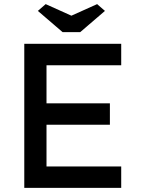

<svg xmlns="http://www.w3.org/2000/svg" viewBox="-20 -913 684 933"><path d="M98 -700H569V-596H206V-104H569V0H98ZM147 -411H514V-307H147ZM164 -860 202 -893 342 -830H312L452 -893L490 -860L370 -757H284Z"/></svg>

Font: Easer Grotesk Variable
Style: Regular
Weight: 400
Designer: Boardeaser, Bonnie Shaver-Troup, Thomas Jockin
Foundry: Lexend
Version: Version 1.001;Glyphs 3.1.2 (3151)